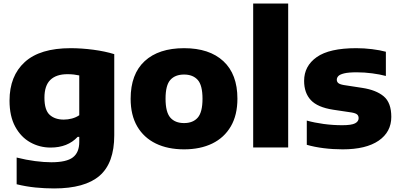

<svg xmlns="http://www.w3.org/2000/svg" viewBox="-20 -828 2242 1078"><path d="M283.5 230Q232.5 230 179.5 224.8Q126.5 219.5 73.5 206.5V56.5Q127 70 177.5 76.5Q228 83 268 83Q353.5 83 389.2 55.5Q425 28 425 -31V-59.5H416Q360 0.5 264 0.5Q202.5 0.5 150 -28.8Q97.5 -58 65.5 -116.8Q33.5 -175.5 33.5 -263Q33.5 -401.5 119 -479.5Q204.5 -557.5 376.5 -557.5Q437.5 -557.5 503.8 -548.8Q570 -540 621.5 -524V-68.5Q621.5 87.5 539 158.8Q456.5 230 283.5 230ZM338 -156.5Q361 -156.5 383.8 -162.5Q406.5 -168.5 425 -181V-404.5Q412 -407.5 395 -409.5Q378 -411.5 359 -411.5Q296 -411.5 262.8 -379.5Q229.5 -347.5 229.5 -279Q229.5 -210 259 -183.2Q288.5 -156.5 338 -156.5Z M1013.5 10.5Q922 10.5 854.8 -22.2Q787.5 -55 750.5 -118.2Q713.5 -181.5 713.5 -273.5Q713.5 -412 792.2 -484.8Q871 -557.5 1013.5 -557.5Q1155.5 -557.5 1234.2 -484.5Q1313 -411.5 1313 -274Q1313 -182 1276 -118.5Q1239 -55 1171.8 -22.2Q1104.5 10.5 1013.5 10.5ZM1013.5 -137Q1063.5 -137 1090.2 -167.5Q1117 -198 1117 -273.5Q1117 -349.5 1090 -379.5Q1063 -409.5 1013.5 -409.5Q963.5 -409.5 936.5 -379.5Q909.5 -349.5 909.5 -274Q909.5 -198.5 936.2 -167.8Q963 -137 1013.5 -137Z M1401.5 0V-808H1598V0Z M1904 10.5Q1849.5 10.5 1797.5 4Q1745.5 -2.5 1702.5 -15V-151Q1745.5 -139 1797.2 -132Q1849 -125 1901 -125Q1953.5 -125 1973.5 -135.5Q1993.5 -146 1993.5 -164.5Q1993.5 -178 1985.2 -185.2Q1977 -192.5 1954 -196.5L1850.5 -212Q1763 -225.5 1725.2 -266Q1687.5 -306.5 1687.5 -374Q1687.5 -457.5 1758.5 -507.5Q1829.5 -557.5 1980 -557.5Q2024.5 -557.5 2069 -552Q2113.5 -546.5 2146.5 -537.5V-401.5Q2113 -410.5 2069.8 -416.2Q2026.5 -422 1983.5 -422Q1936.5 -422 1912.2 -416Q1888 -410 1879.5 -400.8Q1871 -391.5 1871 -380.5Q1871 -369 1879.2 -361.8Q1887.5 -354.5 1910.5 -350.5L2014.5 -334.5Q2092.5 -322.5 2134.8 -286.8Q2177 -251 2177 -172Q2177 -87 2106 -38.2Q2035 10.5 1904 10.5Z"/></svg>

Font: Encode Sans SmExp XBd
Style: Regular
Weight: 800
Width: 6
Designer: Multiple Designers
Foundry: Impallari Type
Version: Version 3.002; ttfautohint (v1.8.3) -l 8 -r 50 -G 200 -x 14 